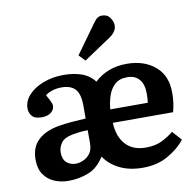

<svg xmlns="http://www.w3.org/2000/svg" viewBox="-87 -878 1005 982"><g transform="rotate(-10 416.0 -387.5)"><path d="M191 14Q153 14 119 0Q85 -14 64 -44Q43 -74 43 -122Q43 -187 82.5 -223.5Q122 -260 193 -272Q224 -277 260.5 -280Q297 -283 332 -285V-351Q332 -413 308.5 -438Q285 -463 238 -463Q210 -463 187 -455Q164 -447 153 -437Q179 -393 179 -379Q179 -359 161.5 -344.5Q144 -330 112 -330Q77 -330 62.5 -347Q48 -364 48 -387Q48 -425 76.5 -456Q105 -487 153 -505.5Q201 -524 260 -524Q310 -524 351 -510Q392 -496 419 -461Q486 -524 587 -524Q676 -524 733.5 -476Q791 -428 791 -338Q791 -286 778 -239H465Q468 -167 505.5 -126Q543 -85 610 -85Q661 -85 696 -103Q731 -121 755 -141L798 -93Q766 -51 709.5 -18.5Q653 14 578 14Q508 14 457.5 -11Q407 -36 378 -79Q344 -24 294.5 -5Q245 14 191 14ZM464 -309H659Q662 -330 662 -356Q662 -405 640 -430.5Q618 -456 578 -456Q536 -456 512.5 -434Q489 -412 478 -378.5Q467 -345 464 -309ZM243 -66Q261 -66 282 -75Q303 -84 317.5 -103.5Q332 -123 332 -157V-224Q308 -224 287 -221.5Q266 -219 251 -216Q207 -207 191.5 -184Q176 -161 176 -136Q176 -100 195.5 -83Q215 -66 243 -66ZM383 -577 352 -609 460 -759Q472 -776 482 -782.5Q492 -789 505 -789Q533 -789 547 -768.5Q561 -748 561 -729Q561 -697 525 -672Z"/></g></svg>

Font: Literata 12pt SemiBold
Style: Regular
Weight: 600
Designer: Latin by Veronika Burian and Jose Scaglione. Greek by Irene Vlachou. Cyrillic by Vera Evstafieva.
Foundry: TypeTogether
Version: Version 3.002